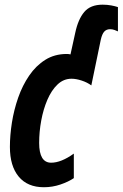

<svg xmlns="http://www.w3.org/2000/svg" viewBox="-20 -784 520 814"><path d="M166 9.8Q96.7 9.8 59.3 -35.2Q22 -80.1 22 -161.1Q22 -210 30.5 -264.2Q39.1 -318.4 57.1 -370.1Q75.2 -421.9 103.8 -463.6Q132.3 -505.4 171.9 -530.3Q211.4 -555.2 263.2 -555.2Q272.9 -555.2 278.8 -553.2L298.8 -644Q311 -702.1 337.2 -733.2Q363.3 -764.2 415 -764.2Q434.6 -764.2 451.7 -761Q468.8 -757.8 480 -753.9V-650.9Q474.1 -653.8 465.3 -657Q456.5 -660.2 446.8 -660.2Q431.2 -660.2 421.9 -649.9Q412.6 -639.6 407.2 -615.2L367.2 -421.9Q350.1 -434.6 326.4 -442.4Q302.7 -450.2 283.2 -450.2Q249.5 -450.2 223.9 -425.8Q198.2 -401.4 180.9 -361.1Q163.6 -320.8 154.8 -272.9Q146 -225.1 146 -178.2Q146 -94.2 196.8 -94.2Q239.3 -94.2 293 -132.8V-28.8Q270 -13.2 236.1 -1.7Q202.1 9.8 166 9.8Z"/></svg>

Font: Open Sans Condensed
Style: Bold Italic
Weight: 700
Width: 3
Italic angle: -12°
Designer: Monotype Design Team
Foundry: Monotype Imaging Inc.
Version: Version 3.003; ttfautohint (v1.8.4)